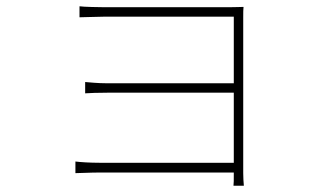

<svg xmlns="http://www.w3.org/2000/svg" viewBox="-20 -553 1040 611"><path d="M220 -39V-2C236 -2 265 -4 299 -4H724V-1C724 21 724 30 723 38H756C755 26 754 14 754 -2C754 -93 754 -466 754 -497C754 -514 754 -523 755 -531C744 -531 730 -530 708 -530C628 -530 344 -530 314 -530C298 -530 245 -531 233 -533V-498C245 -498 298 -500 314 -500C343 -500 696 -500 724 -500V-288H320C290 -288 264 -291 251 -292V-256C267 -257 290 -258 321 -258H724V-35H298C265 -35 236 -37 220 -39Z"/></svg>

Font: Harano Aji Gothic TW ExtraLight
Style: Regular
Weight: 250
Foundry: Masamichi Hosoda
Version: HaranoAjiGothicTW-ExtraLight version 20230610;ttx 4.39.4